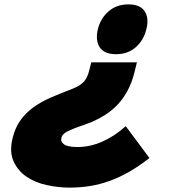

<svg xmlns="http://www.w3.org/2000/svg" viewBox="-20 -842 795 875"><path d="M647 -709Q635 -659 599 -627Q563 -595 509 -595Q455 -595 434.5 -626.5Q414 -658 426 -709Q438 -758 474.5 -790Q511 -822 565 -822Q619 -822 639.5 -790.5Q660 -759 647 -709ZM661 -122Q614 -85 569.5 -59.5Q525 -34 481 -18Q437 -2 391.5 5.5Q346 13 297 13Q246 13 193 1.5Q140 -10 100.5 -37Q61 -64 41.5 -107.5Q22 -151 38 -215Q50 -263 75 -296.5Q100 -330 134.5 -354.5Q169 -379 209.5 -396.5Q250 -414 294 -431Q316 -439 331.5 -447Q347 -455 358 -465.5Q369 -476 376 -490.5Q383 -505 388 -526L396 -558H604L593 -513Q580 -462 559 -424.5Q538 -387 512 -361Q486 -335 457 -317Q428 -299 400 -287Q373 -276 347.5 -267.5Q322 -259 302 -250Q282 -242 272 -233Q262 -224 260 -214Q255 -196 272 -184Q289 -172 334 -172Q390 -172 446 -196.5Q502 -221 553 -267Z"/></svg>

Font: TypoPRO Sinkin Sans
Style: 900 X Black Italic
Weight: 950
Italic angle: -112°
Designer: Keith Bates
Foundry: K-Type
Version: Sinkin Sans (version 1.0)  by Keith Bates   •   © 2014   www